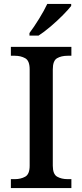

<svg xmlns="http://www.w3.org/2000/svg" viewBox="-20 -951 416 971"><path d="M35 0V-45H55Q85 -45 107.5 -57.5Q130 -70 130 -113V-600Q130 -644 107.5 -656.5Q85 -669 55 -669H35V-714H341V-669H322Q290 -669 268.5 -656.5Q247 -644 247 -600V-113Q247 -70 269 -57.5Q291 -45 322 -45H341V0ZM129 -784Q151 -813 177 -855Q203 -897 219 -931H340V-921Q327 -904 298.5 -875Q270 -846 236.5 -817.5Q203 -789 175 -771H129Z"/></svg>

Font: Noto Serif Lao Medium
Style: Regular
Weight: 500
Designer: Monotype Design Team
Foundry: Monotype Imaging Inc.
Version: Version 2.003; ttfautohint (v1.8.4.7-5d5b)